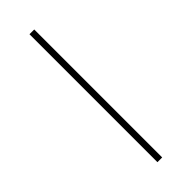

<svg xmlns="http://www.w3.org/2000/svg" viewBox="-191 -556 573 573"><g transform="rotate(-45 95.0 -270.0)"><path d="M85 0V-540H105V0Z"/></g></svg>

Font: Poppins Thin
Style: Regular
Weight: 250
Designer: Ninad Kale (Devanagari), Jonny Pinhorn (Latin)
Foundry: Indian Type Foundry
Version: Version 3.200;PS 1.000;hotconv 16.6.54;makeotf.lib2.5.65590